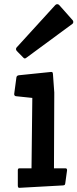

<svg xmlns="http://www.w3.org/2000/svg" viewBox="-20 -904 375 931"><path d="M73.2 6.8Q66.4 6.8 66.4 -4.9V-78.6Q66.4 -87.9 74.2 -87.9H132.8L136.7 -429.2L57.6 -437.5Q48.8 -438.5 48.8 -448.2L59.6 -528.8Q61 -537.6 71.3 -539.1L228 -555.2Q233.4 -555.2 234.9 -552.5Q236.3 -549.8 236.8 -543.9L243.2 -455.1L241.7 -87.9H297.4Q305.2 -87.9 305.2 -78.6L296.4 -14.6Q295.4 -8.8 293.2 -7.1Q291 -5.4 284.7 -4.9ZM333 -805.2Q335.4 -801.8 335.4 -796.9Q335.4 -792 331.5 -788.6L106 -622.6Q103 -620.6 100.1 -620.6Q97.2 -620.6 94.2 -623.5L61.5 -656.7Q57.6 -661.6 57.6 -665.8Q57.6 -669.9 60.1 -673.3L247.1 -878.4Q251.5 -883.8 257.6 -883.8Q263.7 -883.8 268.1 -878.4Z"/></svg>

Font: Wellfleet
Style: Regular
Weight: 400
Designer: Riccardo De Franceschi
Foundry: Riccardo De Franceschi
Version: Version 1.002